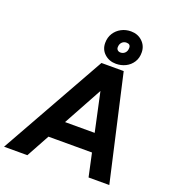

<svg xmlns="http://www.w3.org/2000/svg" viewBox="-199 -1074 1082 1200"><g transform="rotate(20 341.5 -474.5)"><path d="M-34 0 359 -700H504L121 0ZM528 0 377 -700H507L666 0ZM123 -154 143 -275H582L562 -154ZM445 -726Q400 -726 369 -754Q338 -782 338 -826Q338 -863 355.5 -890.5Q373 -918 402 -933.5Q431 -949 466 -949Q511 -949 541.5 -920.5Q572 -892 573 -849Q574 -811 556 -783Q538 -755 508.5 -740.5Q479 -726 445 -726ZM448 -802Q466 -802 478 -814.5Q490 -827 490 -848Q490 -873 463 -873Q445 -873 433 -860.5Q421 -848 421 -827Q421 -816 428.5 -809Q436 -802 448 -802Z"/></g></svg>

Font: Figtree
Style: Bold Italic
Weight: 700
Italic angle: -9.5°
Foundry: Erik Kennedy
Version: Version 2.001;gftools[0.9.30]